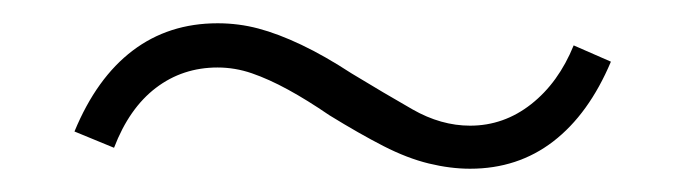

<svg xmlns="http://www.w3.org/2000/svg" viewBox="-20 -370 589 165"><path d="M384 -225Q367 -225 348.5 -229.5Q330 -234 309.5 -244.5Q289 -255 263 -271Q244 -284 227.5 -293Q211 -302 196.5 -307Q182 -312 167 -312Q137 -312 114 -294.5Q91 -277 78 -243L44 -257Q63 -303 94 -326.5Q125 -350 167 -350Q185 -350 202 -345.5Q219 -341 239 -331.5Q259 -322 282 -307Q310 -290 334.5 -276Q359 -262 384 -262Q413 -262 436.5 -280.5Q460 -299 473 -331L505 -317Q486 -272 455.5 -248.5Q425 -225 384 -225Z"/></svg>

Font: Nunito Sans 12pt ExtraLight SemiCondensed
Style: Regular
Weight: 200
Width: 4
Version: Version 3.101;gftools[0.9.27]